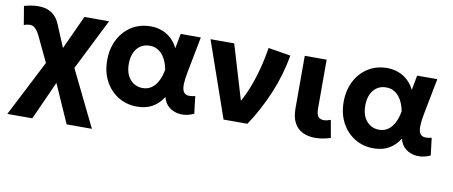

<svg xmlns="http://www.w3.org/2000/svg" viewBox="-65 -786 2972 1261"><g transform="rotate(10 1421.0 -156.0)"><path d="M25.5 210 244.5 -217V-105.5L138 -330Q119 -370.5 96.2 -385Q73.5 -399.5 30.5 -384L10 -507.5Q103 -533 161.8 -513.5Q220.5 -494 247.5 -429L336.5 -217L286.5 -228.5L413.5 -505H578L374 -98.5L381 -216.5L589.5 210H421L285 -97.5L330.5 -97L192 210Z M854.5 15Q786 15 730.8 -18.2Q675.5 -51.5 642.8 -111.8Q610 -172 610 -252.5Q610 -313 628.8 -362.2Q647.5 -411.5 680.5 -446.8Q713.5 -482 757.2 -501Q801 -520 852.5 -520Q895.5 -520 931 -506.2Q966.5 -492.5 993.2 -467Q1020 -441.5 1037 -406.5L1055.5 -505H1190L1142.5 -260Q1133.5 -212.5 1133.2 -181.5Q1133 -150.5 1142.2 -134.5Q1151.5 -118.5 1171 -115.2Q1190.5 -112 1220.5 -120L1234.5 -4Q1188.5 17.5 1145 14.2Q1101.5 11 1070.2 -13.2Q1039 -37.5 1029 -80Q999 -33 956.5 -9Q914 15 854.5 15ZM870 -111.5Q904 -111.5 929.2 -129Q954.5 -146.5 971.2 -178.8Q988 -211 996 -256Q993 -273 987 -291.8Q981 -310.5 971.2 -328.8Q961.5 -347 947.2 -361.5Q933 -376 913.8 -384.8Q894.5 -393.5 869 -393.5Q834.5 -393.5 808.8 -376.5Q783 -359.5 768.5 -328Q754 -296.5 754 -253Q754 -186 787.2 -148.8Q820.5 -111.5 870 -111.5Z M1430.5 0 1254.5 -505H1412.5L1539 -82L1504 -112.5Q1535.5 -161.5 1562.2 -226.5Q1589 -291.5 1608.8 -365.5Q1628.5 -439.5 1640 -514.5L1789.5 -490Q1766.5 -356.5 1713.8 -231.8Q1661 -107 1589.5 0Z M2043 14Q1995.5 14 1959.2 -3.8Q1923 -21.5 1903 -58.5Q1883 -95.5 1883 -154V-505H2029V-181Q2029 -142 2041.2 -126.2Q2053.5 -110.5 2079 -110.5Q2089 -110.5 2100.5 -113.2Q2112 -116 2124.5 -120.5L2145.5 -3.5Q2118.5 5 2092.5 9.5Q2066.5 14 2043 14Z M2431.5 15Q2363 15 2307.8 -18.2Q2252.5 -51.5 2219.8 -111.8Q2187 -172 2187 -252.5Q2187 -313 2205.8 -362.2Q2224.5 -411.5 2257.5 -446.8Q2290.5 -482 2334.2 -501Q2378 -520 2429.5 -520Q2472.5 -520 2508 -506.2Q2543.5 -492.5 2570.2 -467Q2597 -441.5 2614 -406.5L2632.5 -505H2767L2719.5 -260Q2710.5 -212.5 2710.2 -181.5Q2710 -150.5 2719.2 -134.5Q2728.5 -118.5 2748 -115.2Q2767.5 -112 2797.5 -120L2811.5 -4Q2765.5 17.5 2722 14.2Q2678.5 11 2647.2 -13.2Q2616 -37.5 2606 -80Q2576 -33 2533.5 -9Q2491 15 2431.5 15ZM2447 -111.5Q2481 -111.5 2506.2 -129Q2531.5 -146.5 2548.2 -178.8Q2565 -211 2573 -256Q2570 -273 2564 -291.8Q2558 -310.5 2548.2 -328.8Q2538.5 -347 2524.2 -361.5Q2510 -376 2490.8 -384.8Q2471.5 -393.5 2446 -393.5Q2411.5 -393.5 2385.8 -376.5Q2360 -359.5 2345.5 -328Q2331 -296.5 2331 -253Q2331 -186 2364.2 -148.8Q2397.5 -111.5 2447 -111.5Z"/></g></svg>

Font: Geologica SemiBold
Style: Regular
Weight: 600
Designer: Sindre Bremnes, Frode Helland
Foundry: Monokrom Skriftforlag AS
Version: Version 1.010;gftools[0.9.28]